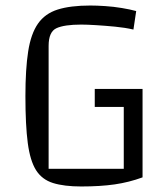

<svg xmlns="http://www.w3.org/2000/svg" viewBox="-20 -660 609 695"><path d="M274 15Q212 15 172 2.5Q132 -10 110.5 -44Q89 -78 80.5 -142.5Q72 -207 72 -312Q72 -410 82 -474Q92 -538 117.5 -574.5Q143 -611 189 -625.5Q235 -640 307 -640Q330 -640 360.5 -638Q391 -636 421 -631Q451 -626 473 -620L463 -553Q433 -560 396.5 -563.5Q360 -567 327 -569Q294 -571 274 -571Q213 -571 184.5 -558Q156 -545 156 -494V-49H483L496 -18Q447 0 395 7.5Q343 15 274 15ZM428 -30V-273H323V-338H496V-18Z"/></svg>

Font: Changa ExtraLight Light
Style: Regular
Weight: 300
Version: Version 3.002; ttfautohint (v1.8.2)